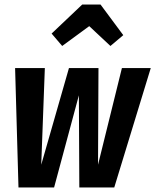

<svg xmlns="http://www.w3.org/2000/svg" viewBox="-20 -832 689 852"><path d="M649 -530 487 0H332L330 -409L220 0H62L47 -530H179L163 -101L286 -530H417L415 -101L521 -530ZM256 -628 209 -683 345 -812H426L527 -676L470 -628L376 -716Z"/></svg>

Font: Fira Sans Extra Condensed SemiBold
Style: Italic
Weight: 600
Width: 3
Italic angle: -8°
Designer: Carrois Corporate & Edenspiekermann AG
Foundry: Carrois Corporate GbR & Edenspiekermann AG
Version: Version 4.203